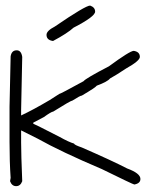

<svg xmlns="http://www.w3.org/2000/svg" viewBox="-20 -672 528 679"><path d="M39.1 -494.1Q55.2 -494.1 58.6 -470.7Q58.6 -461.4 54.7 -283.2V-263.7Q95.7 -282.7 156.2 -318.4L189.5 -339.8Q193.4 -339.8 275.4 -384.8Q283.2 -395 365.2 -437.5Q439.5 -492.2 453.1 -492.2Q474.6 -488.8 474.6 -470.7Q474.6 -457 425.8 -429.7Q390.6 -406.2 369.1 -394.5Q359.9 -382.8 322.3 -369.1Q318.4 -362.8 269.5 -334Q263.7 -334 236.3 -316.4Q230.5 -316.4 168 -277.3Q162.1 -277.3 134.8 -257.8L97.7 -238.3V-234.4Q100.1 -234.4 191.4 -187.5Q222.7 -169.9 242.2 -164.1Q242.2 -159.7 269.5 -150.4Q377 -103.5 429.7 -76.2Q476.6 -59.1 476.6 -39.1Q476.6 -23.4 455.1 -19.5Q451.2 -19.5 339.8 -74.2Q195.8 -135.3 113.3 -181.6L54.7 -210.9V-168Q54.7 -127.4 58.6 -31.2Q52.2 -13.7 37.1 -13.7Q22 -13.7 15.6 -31.2L17.6 -43Q13.7 -100.1 13.7 -169.9V-294.9Q17.6 -456.1 17.6 -472.7Q21 -494.1 39.1 -494.1ZM298.8 -652.3Q316.4 -646 316.4 -630.9Q316.4 -613.3 240.2 -574.2Q218.3 -554.2 168 -527.3H166Q144.5 -530.8 144.5 -548.8Q144.5 -563 173.8 -578.1Q282.2 -652.3 298.8 -652.3Z"/></svg>

Font: CEF Fonts CJK
Style: Regular
Weight: 400
Designer: PartyBoss (派对大魔王)
Version: Release 2.25